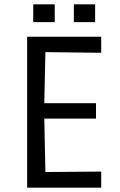

<svg xmlns="http://www.w3.org/2000/svg" viewBox="-20 -864 554 884"><path d="M105 0V-695H446V-621L189 -624L184 -389H422V-318H184L189 -72L446 -74V0ZM133 -762V-844H232V-762ZM320 -762V-844H418V-762Z"/></svg>

Font: Ruda
Style: Regular
Weight: 400
Designer: Mariela Monsalve and Angelina Sanchez
Foundry: Mariela Monsalve and Angelina Sanchez
Version: Version 2.000